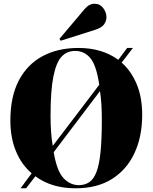

<svg xmlns="http://www.w3.org/2000/svg" viewBox="-20 -1003 824 1037"><path d="M91 14 151 -67Q96 -114 66 -186.5Q36 -259 36 -352Q36 -481 81.5 -568Q127 -655 209.5 -699.5Q292 -744 404 -744Q531 -744 619 -680L667 -744H698L637 -665Q689 -619 718.5 -548Q748 -477 748 -383Q748 -266 706.5 -176.5Q665 -87 585 -36.5Q505 14 388 14Q259 14 171 -51L121 14ZM265 -215 516 -545Q501 -649 468.5 -688.5Q436 -728 386 -728Q342 -728 313 -697.5Q284 -667 268.5 -590.5Q253 -514 253 -377Q253 -282 265 -215ZM406 -3Q438 -3 462 -19Q486 -35 501 -74Q516 -113 523 -182Q530 -251 530 -356Q530 -448 520 -511L270 -181Q287 -80 322.5 -41.5Q358 -3 406 -3ZM308 -783 301 -793 437 -954Q451 -970 464 -976.5Q477 -983 489 -983Q520 -983 537.5 -959.5Q555 -936 555 -910Q555 -890 542.5 -872Q530 -854 497 -843Z"/></svg>

Font: Literata 72pt ExtraBold
Style: Regular
Weight: 800
Designer: Latin by Veronika Burian and Jose Scaglione. Greek by Irene Vlachou. Cyrillic by Vera Evstafieva.
Foundry: TypeTogether
Version: Version 3.002